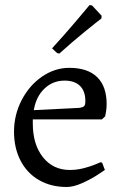

<svg xmlns="http://www.w3.org/2000/svg" viewBox="-20 -735 488 767"><path d="M259 -56Q287 -56 314 -63Q341 -70 359 -77.5Q377 -85 382 -87L388 -85L399 -56Q392 -51 366.5 -34.5Q341 -18 307 -3Q273 12 246 12Q184 12 136 -15.5Q88 -43 62 -93.5Q36 -144 36 -209Q36 -276 66.5 -335Q97 -394 148 -429Q199 -464 257 -464Q330 -464 368 -427Q406 -390 406 -319Q406 -303 403.5 -288.5Q401 -274 400 -270L387 -258H111V-242Q111 -158 151.5 -107Q192 -56 259 -56ZM321 -331Q321 -371 299.5 -392Q278 -413 238 -413Q191 -413 157.5 -381Q124 -349 115 -295L296 -304Q311 -306 316 -311Q321 -316 321 -331ZM217 -521 208 -523 188 -542Q233 -591 279 -645Q325 -699 338 -715L348 -713L386 -672L385 -661Q370 -650 319.5 -609Q269 -568 217 -521Z"/></svg>

Font: Sahitya
Style: Regular
Weight: 400
Designer: Juan Pablo del Peral
Foundry: Juan Pablo del Peral (http://www.huertatipografica.com)
Version: Version 1.001;PS 001.000;hotconv 1.0.70;makeotf.lib2.5.58329